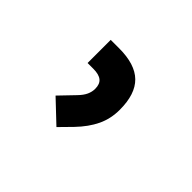

<svg xmlns="http://www.w3.org/2000/svg" viewBox="-80 -872 745 745"><g transform="rotate(45 293.0 -499.0)"><path d="M269 -305.2 180.2 -389.2 238.8 -450.2Q255.9 -467.8 263.2 -483.9Q270.5 -500 270.5 -516.6Q270.5 -542.5 255.9 -554.4Q241.2 -566.4 210.4 -566.4H178.7V-693.4H225.1Q312.5 -693.4 354 -652.8Q395.5 -612.3 395.5 -526.4Q395.5 -477.5 376 -436.3Q356.4 -395 317.4 -354.5Z"/></g></svg>

Font: Cascadia Mono
Style: Regular
Weight: 400
Monospace: yes
Designer: Aaron Bell
Foundry: Saja Typeworks
Version: Version 2404.023